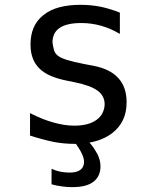

<svg xmlns="http://www.w3.org/2000/svg" viewBox="-20 -580 642 793"><path d="M468.8 -257.3Q502.9 -220.2 502.9 -157.7Q502.9 -115.7 488 -84.7Q473.1 -53.7 445.3 -31.7Q406.2 -1 349.6 8.8Q360.8 21.5 368.9 33.9Q377 46.4 382.3 56.2Q387.7 67.4 391.4 79.8Q395 92.3 395 106.9Q395 148.4 365.7 170.9Q351.6 181.6 330.1 187.3Q308.6 192.9 278.3 192.9Q256.8 192.9 235.8 189.9Q213.4 187 192.9 181.2V117.2Q226.6 132.8 266.6 132.8Q327.1 132.8 327.1 87.9Q327.1 72.3 316.4 51.3Q312.5 43 306.6 33.9Q300.8 24.9 293.9 14.2H288.1Q243.2 14.2 200.2 5.9Q181.2 2 155.5 -4.9Q129.9 -11.7 104 -20V-112.8Q135.3 -97.2 157.2 -88.6Q179.2 -80.1 200.2 -74.2Q222.7 -67.9 243.7 -64.5Q264.6 -61 287.1 -61Q346.2 -61 379.4 -85.4Q396.5 -98.1 404.3 -115.2Q412.1 -132.3 412.1 -149.9Q412.1 -184.1 383.3 -205.3Q354.5 -226.6 292.5 -239.3L288.6 -240.2L254.9 -247.1Q218.3 -254.4 189.7 -266.6Q161.1 -278.8 141.6 -298.3Q106 -334 106 -396.5Q106 -475.6 159.2 -517.6Q187 -540 225.6 -550Q264.2 -560.1 312 -560.1Q356 -560.1 395.5 -552.2Q414.1 -548.3 434.3 -542.2Q454.6 -536.1 475.1 -527.8V-439.9Q436.5 -462.9 397.5 -473.6Q357.9 -484.9 315.9 -484.9Q256.8 -484.9 227.1 -465.3Q196.8 -445.3 196.8 -404.3Q199.7 -385.7 203.1 -372.8Q206.5 -359.9 218.5 -350.3Q230.5 -340.8 256.6 -332.5Q282.7 -324.2 331.1 -314.9L367.2 -308.1Q436 -294.4 468.8 -257.3Z"/></svg>

Font: Vazir Code Hack
Style: Code-Hack
Weight: 400
Foundry: DejaVu fonts team - Redesigned by Saber Rastikerdar
Version: Version 1.1.2